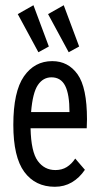

<svg xmlns="http://www.w3.org/2000/svg" viewBox="-20 -705 390 735"><path d="M190 10Q115 10 73 -47Q31 -104 31 -227Q31 -354 71.5 -412.5Q112 -471 180 -471Q241 -471 277 -420.5Q313 -370 313 -248Q313 -229 312 -214H97Q99 -124 124.5 -89Q150 -54 192 -54Q217 -54 235.5 -65.5Q254 -77 268 -98L305 -55Q284 -24 255 -7Q226 10 190 10ZM99 -276H246Q246 -344 229.5 -376.5Q213 -409 177 -409Q145 -409 125 -379.5Q105 -350 99 -276ZM127 -505 48 -651 108 -685 167 -527ZM243 -505 164 -651 224 -685 283 -527Z"/></svg>

Font: Inconsolata ExtraCondensed Medium
Style: Regular
Weight: 500
Width: 2
Monospace: yes
Designer: Raph Levien, Cyreal, Brenton Simpson
Foundry: Raph Levien, Cyreal, Google
Version: Version 3.001; ttfautohint (v1.8.2.53-6de2)